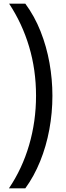

<svg xmlns="http://www.w3.org/2000/svg" viewBox="-20 -819 362 1055"><path d="M268 -293Q268 -199 251 -107Q234 -15 200.5 67.5Q167 150 119 216H29Q102 108 140 -22Q178 -152 178 -293Q178 -435 140 -562.5Q102 -690 30 -799H119Q170 -730 203 -646.5Q236 -563 252 -473Q268 -383 268 -293Z"/></svg>

Font: Noto Sans Sinhala UI SemiCondensed Medium
Style: Regular
Weight: 500
Width: 4
Designer: Jelle Bosma - Monotype Design Team
Foundry: Monotype Imaging Inc.
Version: Version 2.006; ttfautohint (v1.8.4.7-5d5b)